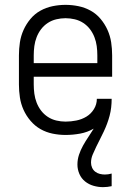

<svg xmlns="http://www.w3.org/2000/svg" viewBox="-20 -548 540 791"><path d="M404 223Q385 223 365.5 217.5Q346 212 330.5 199.5Q315 187 307 168.5Q299 150 299 130Q299 109 305.5 89.5Q312 70 322 52Q332 34 343.5 17Q355 0 366 -18Q340 -3 310 2.5Q280 8 250 8Q223 8 196.5 2.5Q170 -3 147 -16Q124 -29 106 -50Q88 -71 77 -95.5Q66 -120 62 -146.5Q58 -173 58 -200V-320Q58 -347 62 -373.5Q66 -400 77 -424.5Q88 -449 105.5 -470Q123 -491 146.5 -504Q170 -517 196.5 -522.5Q223 -528 250 -528Q277 -528 303.5 -522.5Q330 -517 353.5 -504Q377 -491 394.5 -470Q412 -449 423 -424.5Q434 -400 438 -373.5Q442 -347 442 -320V-232H119V-200Q119 -181 121.5 -162Q124 -143 131 -125Q138 -107 149.5 -92Q161 -77 177 -66.5Q193 -56 212 -51.5Q231 -47 250 -47Q272 -47 294.5 -51.5Q317 -56 336 -67.5Q355 -79 367 -98.5Q379 -118 379 -141H440Q440 -123 438 -105.5Q436 -88 431.5 -71Q427 -54 421 -38Q415 -22 407.5 -6Q400 10 392 25.5Q384 41 376.5 56.5Q369 72 362 88.5Q355 105 355 122Q355 133 359.5 143Q364 153 372.5 159.5Q381 166 391.5 168.5Q402 171 412 171Q419 171 426 170Q433 169 440 167V219Q431 221 422 222Q413 223 404 223ZM119 -288H381V-320Q381 -339 378.5 -358Q376 -377 369 -395Q362 -413 350.5 -428Q339 -443 323 -453.5Q307 -464 288 -468.5Q269 -473 250 -473Q231 -473 212 -468.5Q193 -464 177 -453.5Q161 -443 149.5 -428Q138 -413 131 -395Q124 -377 121.5 -358Q119 -339 119 -320Z"/></svg>

Font: Iosevka Term Curly Light
Style: Regular
Weight: 300
Designer: Belleve Invis
Foundry: Belleve Invis
Version: Version 32.3.0